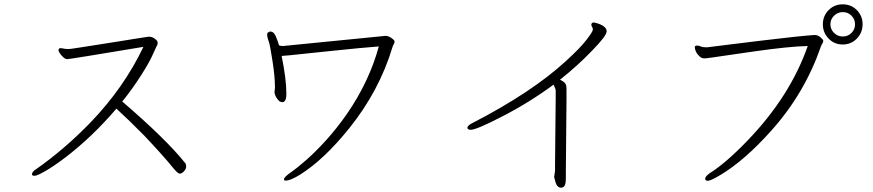

<svg xmlns="http://www.w3.org/2000/svg" viewBox="-20 -818 4040 889"><path d="M667 -648Q645 -645 605.5 -638.5Q566 -632 518.5 -624.5Q471 -617 426.5 -610Q382 -603 349.5 -598Q317 -593 309.5 -592Q302 -591 296 -591Q290 -591 284 -591.5Q278 -592 272 -593.5Q266 -595 261 -595H259Q251 -594 251 -585.5Q251 -577 265.5 -560.5Q280 -544 291 -544Q302 -544 644 -601Q554 -412 400 -252Q279 -127 149 -36Q128 -23 128 -11Q128 -4 140 -4Q152 -4 191 -26.5Q230 -49 284 -90Q409 -186 519 -315Q576 -263 648 -190Q685 -151 721 -111Q757 -71 780 -42.5Q803 -14 812.5 -14Q822 -14 832 -25Q842 -36 842 -46.5Q842 -57 839 -61Q750 -173 546 -348Q593 -406 632.5 -468Q672 -530 687 -564.5Q702 -599 704 -602Q706 -605 708 -609Q710 -613 710 -621Q710 -629 697 -638.5Q684 -648 671 -648Z M1251 -390Q1253 -375 1264 -360Q1274 -345 1287 -345Q1306 -345 1306 -383Q1306 -452 1284 -559H1285Q1296 -559 1416 -572Q1468 -577 1551.5 -586Q1635 -595 1734 -603Q1690 -441 1586 -290Q1539 -223 1491 -170Q1443 -117 1400 -79Q1357 -41 1326 -19.5Q1295 2 1295 12Q1295 15 1296 16.5Q1297 18 1304 18Q1326 18 1372 -11Q1481 -80 1597 -224Q1736 -397 1797 -599Q1799 -607 1803 -613Q1807 -619 1807 -625.5Q1807 -632 1792.5 -642Q1778 -652 1765 -652L1291 -605H1288Q1280 -605 1272 -608Q1265 -632 1256 -652Q1247 -672 1232 -672Q1227 -672 1222 -668Q1217 -666 1217 -657Q1217 -648 1220.5 -638Q1224 -628 1227.5 -615.5Q1231 -603 1242 -533.5Q1253 -464 1253 -415V-411Z M2159 -217Q2186 -217 2302 -277Q2429 -342 2543 -426Q2546 -419 2549.5 -411.5Q2553 -404 2553 -398V-367L2550 -60V-27L2546 0V3Q2547 5 2550 17Q2557 51 2578 51L2584 50Q2600 46 2600 9V-26L2603 -354V-408Q2603 -422 2598 -430.5Q2593 -439 2573 -449Q2656 -515 2720 -582Q2789 -652 2789 -673Q2789 -696 2746 -710Q2731 -714 2730 -714Q2718 -714 2718 -703Q2718 -698 2721.5 -693.5Q2725 -689 2725 -680.5Q2725 -672 2695.5 -633.5Q2666 -595 2600 -535Q2442 -390 2167 -248Q2144 -237 2144 -225Q2147 -217 2159 -217Z M3882 -612Q3921 -612 3947.5 -639.5Q3974 -667 3974 -705.5Q3974 -744 3947.5 -771Q3921 -798 3882 -798Q3843 -798 3816.5 -771Q3790 -744 3790 -705.5Q3790 -667 3816.5 -639.5Q3843 -612 3882 -612ZM3939 -705.5Q3939 -682 3922.5 -665.5Q3906 -649 3882.5 -649Q3859 -649 3842 -665.5Q3825 -682 3825 -705.5Q3825 -729 3842 -745.5Q3859 -762 3882.5 -762Q3906 -762 3922.5 -745.5Q3939 -729 3939 -705.5ZM3255 -599H3247Q3233 -599 3224.5 -603Q3216 -607 3208 -607H3205Q3197 -606 3197 -598.5Q3197 -591 3202.5 -579Q3208 -567 3218.5 -557.5Q3229 -548 3237.5 -548Q3246 -548 3249 -548Q3252 -548 3279 -552Q3306 -556 3469 -579.5Q3632 -603 3720 -605Q3639 -373 3442 -168Q3340 -62 3266 -16Q3245 -1 3245 10Q3245 19 3258 19Q3271 19 3316 -8Q3428 -75 3552 -214Q3706 -386 3781 -603Q3784 -611 3788 -617Q3792 -623 3792 -628.5Q3792 -634 3779.5 -645Q3767 -656 3751 -656Q3679 -651 3506 -630Q3436 -622 3371 -613.5Q3306 -605 3255 -599Z"/></svg>

Font: LXGW WenKai Mono TC Light
Style: Regular
Weight: 300
Designer: LXGW / Fontworks Inc.
Foundry: LXGW / Fontworks Inc.
Version: Version 1.330